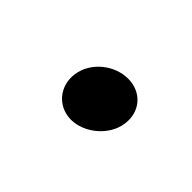

<svg xmlns="http://www.w3.org/2000/svg" viewBox="-33 -178 268 268"><g transform="rotate(45 101.0 -44.5)"><path d="M59 -45C55 -18 74 4 100 4C126 4 153 -18 157 -45C161 -72 143 -93 116 -93C89 -93 63 -72 59 -45Z"/></g></svg>

Font: Charger Static
Style: Obl
Weight: 1000
Designer: Jasper
Foundry: KineticPlasma Fonts/Cannot Into Space Fonts
Version: Version 1.1